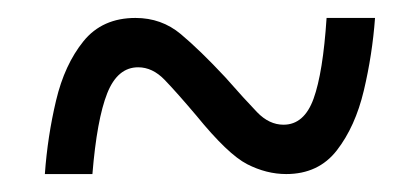

<svg xmlns="http://www.w3.org/2000/svg" viewBox="-20 -464 465 214"><path d="M30 -270Q33 -312 42.5 -352Q52 -392 73 -418Q94 -444 131 -444Q160 -444 181.5 -426Q203 -408 231 -378Q253 -353 266.5 -339Q280 -325 296 -325Q319 -325 329.5 -354Q340 -383 344 -444H398Q395 -403 385.5 -363Q376 -323 355.5 -296.5Q335 -270 299 -270Q277 -270 255.5 -281Q234 -292 199 -335Q177 -361 163.5 -375Q150 -389 134 -389Q111 -389 99.5 -360Q88 -331 83 -270Z"/></svg>

Font: Noto Serif Hebrew ExtraCondensed
Style: Regular
Weight: 400
Width: 2
Designer: Monotype Design Team
Foundry: Monotype Imaging Inc.
Version: Version 2.004; ttfautohint (v1.8.4.7-5d5b)